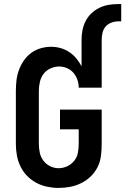

<svg xmlns="http://www.w3.org/2000/svg" viewBox="-20 -912 616 944"><path d="M268 12Q240 12 211.5 6Q183 0 158 -13.5Q133 -27 113 -47.5Q93 -68 80.5 -94Q68 -120 63 -148Q58 -176 58 -205V-465Q58 -491 61 -517Q64 -543 73 -567.5Q82 -592 97 -614Q112 -636 133 -651.5Q154 -667 179.5 -674.5Q205 -682 231 -682Q255 -682 278 -675.5Q301 -669 320.5 -656Q340 -643 355 -625Q370 -607 381 -586V-716Q381 -740 385.5 -763.5Q390 -787 401 -808.5Q412 -830 429.5 -846.5Q447 -863 468.5 -873.5Q490 -884 513.5 -888Q537 -892 561 -892H576V-807H561Q544 -807 527 -800.5Q510 -794 499 -781Q488 -768 484 -750.5Q480 -733 480 -716V-481H367Q367 -501 360.5 -520Q354 -539 341 -554Q328 -569 309.5 -577Q291 -585 271 -585Q249 -585 228 -575.5Q207 -566 194 -548.5Q181 -531 176 -509Q171 -487 171 -465V-205Q171 -183 175.5 -161.5Q180 -140 193 -122.5Q206 -105 226 -95Q246 -85 268 -85Q290 -85 310.5 -94.5Q331 -104 345 -121.5Q359 -139 363 -161Q367 -183 367 -205V-276H275V-373H480V-205Q480 -176 476.5 -147Q473 -118 460.5 -92Q448 -66 427 -45.5Q406 -25 380 -12Q354 1 325.5 6.5Q297 12 268 12Z"/></svg>

Font: Lode
Style: Bold
Weight: 700
Monospace: yes
Designer: Belleve Invis
Foundry: Belleve Invis
Version: Version 29.2.0; ttfautohint (v1.8.3)